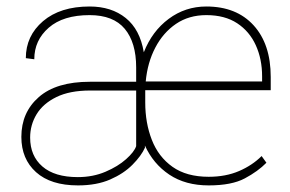

<svg xmlns="http://www.w3.org/2000/svg" viewBox="-20 -558 887 588"><path d="M619.1 9.8Q547.9 9.8 498.5 -23.2Q449.2 -56.2 423.8 -112.3V-106.4H424.3Q412.6 -80.6 385.7 -53.5Q358.9 -26.4 317.4 -8.3Q275.9 9.8 218.8 9.8Q135.3 9.8 90.3 -30.8Q45.4 -71.3 45.4 -138.7Q45.4 -213.9 98.9 -260.7Q152.3 -307.6 255.4 -307.6H397V-351.6Q397 -427.7 362.1 -469.7Q327.1 -511.7 254.4 -511.7Q173.3 -511.7 129.2 -473.1Q85 -434.6 85 -376.5L59.1 -379.9Q59.1 -448.2 111.8 -493.2Q164.6 -538.1 254.4 -538.1Q321.3 -538.1 365 -502.9Q408.7 -467.8 420.4 -397.9Q445.8 -462.4 496.6 -500.2Q547.4 -538.1 611.8 -538.1Q704.1 -538.1 756.6 -480.5Q809.1 -422.9 809.1 -322.3V-281.7H424.8Q424.8 -278.8 424.8 -275.4V-244.1Q424.8 -181.2 445.1 -129.4Q465.3 -77.6 508.3 -47.1Q551.3 -16.6 619.1 -16.6Q671.4 -16.6 712.2 -34.2Q752.9 -51.8 781.2 -80.1L795.9 -59.6Q770 -33.2 729.7 -11.7Q689.5 9.8 619.1 9.8ZM611.8 -511.7Q558.6 -511.7 519 -484.9Q479.5 -458 455.6 -412.1Q431.6 -366.2 426.3 -308.6H782.7V-324.2Q782.7 -377 763.4 -419.4Q744.1 -461.9 706.3 -486.8Q668.5 -511.7 611.8 -511.7ZM218.3 -15.6Q264.6 -15.6 303 -32Q341.3 -48.3 366.2 -70.6Q391.1 -92.8 397 -110.4V-280.8H256.3Q193.4 -280.8 152.6 -260.7Q111.8 -240.7 92 -208Q72.3 -175.3 72.3 -136.7Q72.3 -80.6 109.9 -48.1Q147.5 -15.6 218.3 -15.6Z"/></svg>

Font: Vazirmatn RD Thin
Style: Regular
Weight: 100
Designer: Saber Rastikerdar
Foundry: Saber Rastikerdar
Version: Version 32.102